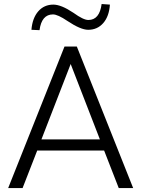

<svg xmlns="http://www.w3.org/2000/svg" viewBox="-20 -955 718 975"><path d="M21.5 0 307.6 -718.8H370.1L656.2 0H583L508.8 -190.4H168.9L94.7 0ZM139.6 -803.7Q144.5 -863.3 174.3 -897.5Q204.1 -931.6 251 -931.6Q291 -931.6 353.5 -889.6Q403.3 -853.5 428.7 -853.5Q485.4 -853.5 496.1 -934.6L538.1 -931.6Q534.2 -872.1 504.4 -837.9Q474.6 -803.7 427.7 -803.7Q389.6 -803.7 322.3 -848.6Q273.4 -881.8 249 -881.8Q191.4 -881.8 180.7 -801.8ZM190.4 -247.1H487.3L338.9 -629.9Z"/></svg>

Font: Min Sans Light
Style: Regular
Weight: 300
Designer: Jinseong-Kim, NotoSansCJK, Nunito
Foundry: Jinseong-Kim
Version: Version 1.400;Glyphs 3.1.2 (3151)